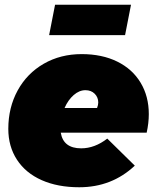

<svg xmlns="http://www.w3.org/2000/svg" viewBox="-20 -782 663 809"><path d="M607 -301Q607 -264 598 -223H236Q247 -157 322 -157Q379 -157 432 -198L548 -84Q451 7 314 7Q223 7 155.5 -23Q88 -53 51.5 -109Q15 -165 15 -239Q15 -329 54.5 -401Q94 -473 164.5 -513.5Q235 -554 324 -554Q410 -554 474 -522.5Q538 -491 572.5 -433.5Q607 -376 607 -301ZM394 -350Q394 -372 379 -387Q364 -402 340 -402Q314 -402 290.5 -381.5Q267 -361 252 -327H389Q394 -340 394 -350ZM212 -762H532L507 -634H187Z"/></svg>

Font: Gontserrat Black
Style: Italic
Weight: 900
Italic angle: -11.3°
Designer: Julieta Ulanovsky
Foundry: Julieta Ulanovsky
Version: Version 6.001